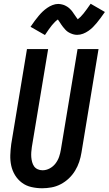

<svg xmlns="http://www.w3.org/2000/svg" viewBox="-20 -997 580 1025"><path d="M205 8Q176 8 147.5 1.5Q119 -5 97 -21.5Q75 -38 60.5 -61.5Q46 -85 40 -112.5Q34 -140 35 -169Q36 -198 40 -228L124 -735H237L150 -212Q148 -198 147 -184.5Q146 -171 147 -158Q148 -145 151.5 -132Q155 -119 162 -109Q169 -99 181 -93.5Q193 -88 207 -88Q227 -88 245.5 -98Q264 -108 276.5 -124.5Q289 -141 295.5 -160Q302 -179 305 -198L394 -735H506L415 -183Q411 -158 403 -133.5Q395 -109 381 -86Q367 -63 347.5 -44.5Q328 -26 304 -13.5Q280 -1 254.5 3.5Q229 8 205 8ZM220 -810 143 -854Q155 -872 166 -886.5Q177 -901 187 -913Q197 -925 207.5 -935Q218 -945 231.5 -954.5Q245 -964 260.5 -970Q276 -976 291 -976Q297 -976 302 -975Q307 -974 312 -973Q317 -972 322 -970Q327 -968 331.5 -965.5Q336 -963 340 -960.5Q344 -958 347.5 -955Q351 -952 355 -948Q359 -944 362.5 -940Q366 -936 368.5 -932Q371 -928 373.5 -924.5Q376 -921 378.5 -917.5Q381 -914 384 -909.5Q387 -905 390 -901Q393 -897 395 -894Q410 -905 426 -925Q442 -945 464 -977L540 -933Q528 -916 517 -901Q506 -886 496 -874Q486 -862 476 -852Q466 -842 452.5 -832.5Q439 -823 423.5 -817Q408 -811 392 -811Q383 -811 374.5 -813Q366 -815 357 -819Q348 -823 341.5 -827.5Q335 -832 328.5 -839Q322 -846 316.5 -853Q311 -860 307 -866Q303 -872 297.5 -880.5Q292 -889 289 -893Q273 -882 257 -862Q241 -842 220 -810Z"/></svg>

Font: Iosevka Curly Oblique
Style: Bold
Weight: 700
Italic angle: -9°
Monospace: yes
Designer: Belleve Invis
Foundry: Belleve Invis
Version: Version 11.1.0; ttfautohint (v1.8.3)